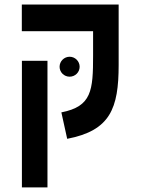

<svg xmlns="http://www.w3.org/2000/svg" viewBox="-20 -606 626 851"><path d="M505.9 -585.9H76.7V-467.8H392.6V-360.8C392.6 -204.6 386.7 -134.3 252 -107.9L277.8 9.3C468.8 -27.3 505.9 -125.5 505.9 -318.4ZM190.4 224.6V-336.4H77.1V224.6ZM288.6 -266.1C313 -266.1 333 -285.6 333 -310.1C333 -334.5 313 -354.5 288.6 -354.5C264.2 -354.5 244.1 -334.5 244.1 -310.1C244.1 -285.6 264.2 -266.1 288.6 -266.1Z"/></svg>

Font: Cascadia Code PL SemiBold
Style: Regular
Weight: 600
Monospace: yes
Designer: Aaron Bell
Foundry: Saja Typeworks
Version: Version 2404.023